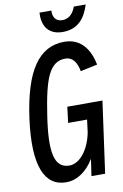

<svg xmlns="http://www.w3.org/2000/svg" viewBox="-108 -1045 735 1146"><g transform="rotate(-10 259.5 -472.5)"><path d="M288 -985H216C211 -916 238 -847 334 -847C425 -847 471 -904 496 -985H424C413 -955 391 -917 343 -917C302 -917 285 -948 288 -985ZM155 -372C188 -591 224 -688 320 -688C363 -688 388 -654 398 -598L501 -620C484 -707 436 -788 331 -788C178 -788 86 -658 47 -372C9 -91 67 40 198 40C266 40 325 -3 367 -72L352 30H435L495 -403H282L270 -307H385L375 -230C356 -132 299 -55 234 -55C141 -55 122 -156 155 -372Z"/></g></svg>

Font: Smiley Sans Oblique
Style: Regular
Weight: 400
Italic angle: -8°
Designer: oooooohmygosh, Nagisa Chen, Janine Sui, Heda Shi, Jian Li
Foundry: atelierAnchor
Version: Version 2.0.1